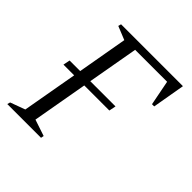

<svg xmlns="http://www.w3.org/2000/svg" viewBox="-178 -793 926 926"><g transform="rotate(45 285.0 -330.0)"><path d="M10 0 14 -15 90 -43 140 -326H67L74 -361H146L191 -617L122 -645L126 -660H548L519 -493H504L479 -621H261L215 -361H387L380 -326H209L159 -43L243 -15L240 0Z"/></g></svg>

Font: Spectral Light
Style: Italic
Weight: 300
Italic angle: -10°
Designer: Jean-Baptiste Levee
Foundry: Production Type
Version: Version 2.001